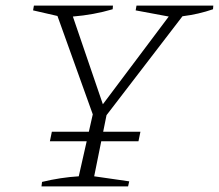

<svg xmlns="http://www.w3.org/2000/svg" viewBox="-20 -665 781 685"><path d="M128 0 130 -16Q196 -32 261 -36L311 -257L185 -608L98 -628L101 -645H383L382 -632Q314 -612 240 -606L347 -293L582 -606L464 -628L467 -645H741L740 -632Q688 -614 631 -607L360 -254L316 -36L441 -18L437 0ZM165 -195H481L474 -161H158Z"/></svg>

Font: Piazzolla ExtraLight
Style: Italic
Weight: 200
Italic angle: -11.3°
Designer: Juan Pablo del Peral
Foundry: Huerta Tipografica
Version: Version 1.330